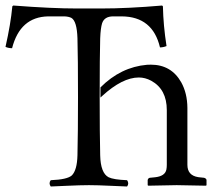

<svg xmlns="http://www.w3.org/2000/svg" viewBox="-26 -676 790 701"><path d="M340.8 -356.9Q415 -431.2 510.7 -439.5Q518.6 -439.9 524.9 -439.9Q599.1 -439.9 635.7 -375.5Q657.7 -335.9 658.2 -282.2V-74.2Q658.2 -35.6 697.3 -29.3Q699.7 -28.8 701.2 -28.8L719.2 -26.9Q727.1 -24.4 728 -19V0L726.1 2Q725.1 2 619.1 0L515.1 2L513.2 0V-19Q515.1 -25.9 521 -26.9L540 -28.8Q576.7 -32.7 581.5 -57.1Q583 -64.9 583 -74.2V-273.9Q583 -350.1 525.9 -381.3Q503.9 -393.1 481 -393.1Q420.9 -393.1 347.2 -325.7Q343.8 -322.3 340.8 -319.8ZM256.8 -536.1Q254.9 -599.1 234.4 -610.8Q224.1 -615.7 209 -616.2H149.9Q47.4 -614.3 18.1 -500Q5.9 -500 -4.9 -504.4L-5.9 -504.9Q13.2 -589.4 19 -652.8Q20.5 -654.8 22.9 -655.8Q162.1 -645 255.9 -645H341.8Q440.9 -645 565.9 -655.8Q567.4 -654.3 568.8 -652.8Q570.3 -582.5 582 -507.8Q569.8 -502.9 558.1 -502.9Q531.7 -615.2 418.9 -616.2H387.2Q355 -616.2 346.7 -590.8Q341.3 -573.2 339.8 -536.1Q337.9 -471.7 337.9 -319.8Q337.9 -190.4 339.8 -108.9Q341.3 -43.9 370.6 -28.8Q388.7 -20 438 -18.1Q446.3 -6.3 438 4.9Q416.5 4.4 378.9 2.4Q329.6 0 298.8 0Q267.6 0 216.8 2.4Q179.2 4.4 159.2 4.9Q150.9 -6.8 159.2 -18.1Q219.7 -20.5 236.3 -35.6Q255.4 -54.7 256.8 -108.9Q258.8 -192.9 258.8 -320.8Q258.8 -465.3 256.8 -536.1Z"/></svg>

Font: Linux Libertine Display O
Style: Regular
Weight: 400
Designer: Philipp H. Poll
Foundry: Philipp H. Poll
Version: Version 5.0.9